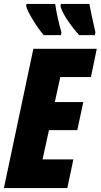

<svg xmlns="http://www.w3.org/2000/svg" viewBox="-25 -964 516 984"><path d="M146 -714H471L441 -569H284L256 -441H402L371 -297H226L193 -147H351L320 0H-5ZM109 -934 111 -944H258Q262 -913 271 -872Q280 -831 290 -798L287 -784H199Q170 -818 141.5 -865.5Q113 -913 109 -934ZM285 -934 287 -944H433Q441 -899 464 -798L461 -784H381Q346 -822 317.5 -866Q289 -910 285 -934Z"/></svg>

Font: Noto Sans UI CondBlack
Style: Italic
Weight: 900
Width: 3
Italic angle: -12°
Designer: Monotype Design Team
Foundry: Monotype Imaging Inc.
Version: Version 1.001